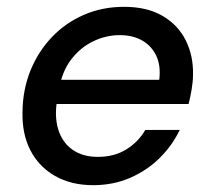

<svg xmlns="http://www.w3.org/2000/svg" viewBox="-20 -531 621 563"><path d="M253 12Q189 12 141.5 -15Q94 -42 69 -90.5Q44 -139 46 -205Q47 -269 69.5 -324.5Q92 -380 132 -422Q172 -464 226 -487.5Q280 -511 344 -511Q411 -511 456.5 -484.5Q502 -458 524.5 -413Q547 -368 546 -313Q546 -293 542 -269Q538 -245 533 -226H121L133 -297H447Q452 -339 438 -368Q424 -397 396.5 -412.5Q369 -428 331 -428Q291 -428 253.5 -410Q216 -392 189 -357Q162 -322 153 -269L148 -240Q139 -191 150.5 -152.5Q162 -114 192 -92.5Q222 -71 267 -71Q315 -71 350.5 -93Q386 -115 406 -150H507Q485 -104 448 -67.5Q411 -31 361.5 -9.5Q312 12 253 12Z"/></svg>

Font: DM Sans 20pt Medium
Style: Italic
Weight: 500
Italic angle: -10°
Version: Version 4.004;gftools[0.9.30]